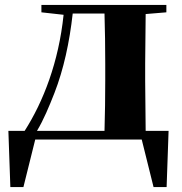

<svg xmlns="http://www.w3.org/2000/svg" viewBox="-20 -566 740 779"><path d="M148 -516 238 -506C218 -314 156 -154 80 -35H14L22 193H75L123 0H403H555L603 193H656L664 -35H571L569 -238V-308L571 -509L655 -516V-546H148ZM404 -35H130C157 -80 179 -133 201 -189C238 -284 262 -394 275 -511H404C406 -453 407 -365 407 -308V-238C407 -181 406 -93 404 -35Z"/></svg>

Font: Source Han Serif KR Heavy
Style: Regular
Weight: 900
Designer: Ryoko NISHIZUKA 西塚涼子 (kana & ideographs); Frank Grießhammer (Latin, Greek & Cyrillic); Wenlong ZHANG 张文龙 (bopomofo); San
Foundry: Adobe
Version: Version 2.001;hotconv 1.1.0;makeotfexe 2.6.0